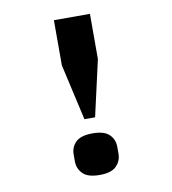

<svg xmlns="http://www.w3.org/2000/svg" viewBox="-80 -768 761 850"><g transform="rotate(-10 300.0 -343.0)"><path d="M276 -243 219 -495V-698H381V-495L324 -243ZM300 12Q247 12 224.5 -11Q202 -34 202 -66V-98Q202 -130 224.5 -152.5Q247 -175 300 -175Q353 -175 375.5 -152.5Q398 -130 398 -98V-66Q398 -34 375.5 -11Q353 12 300 12Z"/></g></svg>

Font: Lilex
Style: Regular
Weight: 400
Monospace: yes
Designer: Mike Abbink, Paul van der Laan, Pieter van Rosmalen, Mikhael Khrustik
Foundry: Mikhael Khrustik
Version: Version 2.510